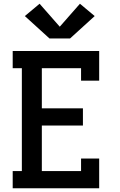

<svg xmlns="http://www.w3.org/2000/svg" viewBox="-20 -1008 640 1028"><path d="M48 0V-92H97V-643H48V-735H511V-576H414V-643H204V-428H424V-336H204V-92H414V-159H511V0ZM355 -802H245L113 -922L192 -988L300 -865L408 -988L487 -922Z"/></svg>

Font: Iosevka Slab Semibold Extended
Style: Regular
Weight: 600
Width: 7
Monospace: yes
Designer: Belleve Invis
Foundry: Belleve Invis
Version: Version 11.1.0; ttfautohint (v1.8.3)